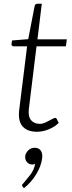

<svg xmlns="http://www.w3.org/2000/svg" viewBox="-20 -692 381 1020"><path d="M177 8Q125 8 100 -20.5Q75 -49 82 -108L124 -446H53Q47 -446 44 -449Q41 -452 41 -458L44 -477L130 -484L164 -660Q167 -672 178 -672H202L179 -483H335L330 -446H174L133 -111Q129 -72 145.5 -53Q162 -34 192 -34Q206 -34 223 -42Q240 -50 254.5 -58Q269 -66 273 -66Q278 -66 281 -61L292 -39Q271 -18 239 -5Q207 8 177 8ZM107 308 101 300Q99 298 98 296Q97 294 97 291Q98 287 104 282Q121 262 141 236.5Q161 211 167 177Q164 180 160 181Q156 182 152 182Q134 182 123 169Q112 156 114 136Q117 119 131 106Q145 93 164 93Q186 93 196.5 108Q207 123 204 148Q199 190 172.5 233.5Q146 277 107 308Z"/></svg>

Font: Aleo Light
Style: Italic
Weight: 300
Italic angle: -7°
Designer: Alessio Laiso
Foundry: Alessio Laiso
Version: Version 2.001;gftools[0.9.29]